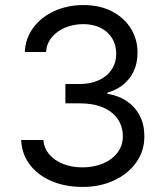

<svg xmlns="http://www.w3.org/2000/svg" viewBox="-20 -737 657 767"><path d="M64.5 -177.7H153.3Q155.8 -145 177 -120.1Q198.2 -95.2 232.9 -81.8Q267.6 -68.4 309.6 -68.4Q355.5 -68.4 392.3 -84.2Q429.2 -100.1 450 -128.2Q470.7 -156.2 470.7 -192.4Q470.7 -231.4 450.4 -261.2Q430.2 -291 391.6 -307.6Q353 -324.2 298.8 -324.2H241.2V-401.4H298.8Q341.3 -401.4 374.5 -416.5Q407.7 -431.6 426 -459Q444.3 -486.3 444.3 -522.5Q444.3 -557.1 428 -584Q411.6 -610.8 381.8 -625.7Q352.1 -640.6 312.5 -640.6Q274.4 -640.6 241.2 -627Q208 -613.3 187 -588.1Q166 -563 164.1 -529.3H79.1Q81.5 -584 113.3 -626.7Q145 -669.4 197.8 -693.1Q250.5 -716.8 313.5 -716.8Q378.9 -716.8 428 -691.2Q477.1 -665.5 503.4 -622.1Q529.8 -578.6 529.3 -527.3Q529.8 -467.8 497.6 -425.3Q465.3 -382.8 409.2 -367.2V-362.3Q454.6 -355 488 -331.8Q521.5 -308.6 539.3 -272.7Q557.1 -236.8 556.6 -192.4Q557.1 -135.3 524.9 -89.1Q492.7 -43 436.3 -16.6Q379.9 9.8 310.5 9.8Q240.7 9.8 185.8 -13.7Q130.9 -37.1 98.9 -79.6Q66.9 -122.1 64.5 -177.7Z"/></svg>

Font: WEMIX Pretendard
Style: Regular
Weight: 400
Designer: Base glyphs from Inter by Rasmus Andersson; Hangeul glyphs from Noto Sans CJK(Source Han Sans) by Jang Soo-young and Kan
Foundry: Kil Hyung-jin
Version: Version 1.000